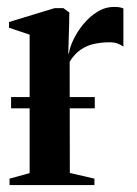

<svg xmlns="http://www.w3.org/2000/svg" viewBox="-20 -534 394 554"><path d="M7.5 0V-18.5L65.5 -34.5V-434L6 -454V-470.5L137.5 -510.5H163L180 -498L179.5 -464.5L177 -377.5L179.5 -383Q182 -399.5 192.8 -421.5Q203.5 -443.5 221 -464.8Q238.5 -486 261 -500Q283.5 -514 309.5 -514Q319.5 -514 325.8 -512.8Q332 -511.5 336 -509.5V-399.5Q331 -403.5 320.8 -407.8Q310.5 -412 296.5 -412Q273.5 -412 252.2 -407.5Q231 -403 213 -390.8Q195 -378.5 181 -356L181.5 -35L252.5 -18.5V0ZM253.5 -254V-221.5H12V-254Z"/></svg>

Font: Merriweather 144pt SemiBold
Style: Regular
Weight: 600
Version: Version 2.100